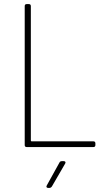

<svg xmlns="http://www.w3.org/2000/svg" viewBox="-20 -720 512 940"><path d="M101 -10V-690Q101 -700 111 -700H121Q131 -700 131 -690V-32Q131 -28 135 -28H437Q447 -28 447 -18V-10Q447 0 437 0H111Q101 0 101 -10ZM209 188 271 76Q274 69 283 69H292Q298 69 300 72.5Q302 76 299 81L234 193Q229 200 222 200H216Q210 200 208 196.5Q206 193 209 188Z"/></svg>

Font: Barlow Semi Condensed Thin
Style: Regular
Weight: 250
Width: 4
Designer: Jeremy Tribby
Foundry: Tribby Type
Version: Version 1.408